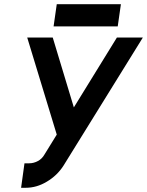

<svg xmlns="http://www.w3.org/2000/svg" viewBox="-20 -875 697 910"><path d="M109 -697 249 -237 191 -143Q179 -122 160 -112Q140 -101 118 -101H96L80 15H102Q154 15 202 -14Q251 -43 281 -90L657 -697H534L330 -366L230 -697ZM234 -750H538L553 -855H249Z"/></svg>

Font: Unageo
Style: SemiBold-Italic
Weight: 600
Designer: Richard Sepsi
Foundry: Richard Sepsi
Version: Version 2.000